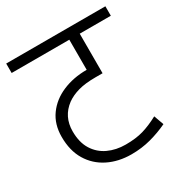

<svg xmlns="http://www.w3.org/2000/svg" viewBox="-149 -734 802 845"><g transform="rotate(-30 252.0 -311.0)"><path d="M504 -574H346V-373H310Q257 -373 222 -363Q187 -353 162 -335Q104 -292 104 -217Q104 -161 127 -124Q150 -87 189.5 -68.5Q229 -50 278 -50Q330 -50 367.5 -61Q405 -72 448 -95L466 -45Q424 -25 377.5 -12.5Q331 0 279 0Q213 0 161 -26Q109 -52 79.5 -101Q50 -150 50 -220Q50 -284 82.5 -329Q115 -374 170 -397.5Q225 -421 292 -421H293V-574H0V-622H504Z"/></g></svg>

Font: RS Noto Sans Light
Style: Regular
Weight: 300
Designer: Monotype Design Team
Foundry: Monotype Imaging Inc.
Version: Version 3.10